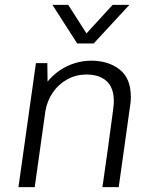

<svg xmlns="http://www.w3.org/2000/svg" viewBox="-20 -771 634 791"><path d="M56 0 128 -511H175L176 -435Q198 -462 227 -481.5Q256 -501 289 -511Q322 -521 356 -521Q426 -521 472.5 -485Q519 -449 519 -372Q519 -365 518.5 -356Q518 -347 515 -328Q512 -309 507 -270.5Q502 -232 492.5 -166.5Q483 -101 469 0H402Q416 -96 424.5 -159Q433 -222 438 -259Q443 -296 445.5 -315Q448 -334 448.5 -341.5Q449 -349 449 -353Q449 -410 419 -437Q389 -464 336 -464Q294 -464 258 -444.5Q222 -425 198 -390.5Q174 -356 167 -313L123 0ZM513 -751 366 -592H298L196 -751H261L352 -609H314L444 -751Z"/></svg>

Font: Chivo ExtraLight
Style: Italic
Weight: 250
Italic angle: -8.05°
Designer: Hector Gatti
Foundry: Omnibus-Type
Version: Version 2.002